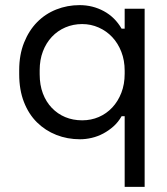

<svg xmlns="http://www.w3.org/2000/svg" viewBox="-20 -530 652 750"><path d="M467 -76H455Q442 -53 423.5 -36.5Q405 -20 383.5 -8.5Q362 3 338.5 8.5Q315 14 293 14Q243 14 200 -3Q157 -20 124.5 -52Q92 -84 73.5 -131.5Q55 -179 55 -240V-256Q55 -316 74 -363.5Q93 -411 125 -443.5Q157 -476 200 -493Q243 -510 291 -510Q342 -510 385.5 -486.5Q429 -463 455 -418H467V-496H545V200H467ZM301 -60Q336 -60 366 -73Q396 -86 418.5 -110Q441 -134 454 -167.5Q467 -201 467 -242V-254Q467 -294 454 -327.5Q441 -361 418.5 -385Q396 -409 365.5 -422.5Q335 -436 301 -436Q266 -436 235.5 -423Q205 -410 182.5 -386Q160 -362 147.5 -329Q135 -296 135 -256V-240Q135 -198 147.5 -165Q160 -132 182.5 -108.5Q205 -85 235 -72.5Q265 -60 301 -60Z"/></svg>

Font: Space Mono
Style: Regular
Weight: 400
Monospace: yes
Designer: Colophon Foundry / Benjamin Critton
Foundry: Colophon Foundry
Version: Version 1.000;PS 1.003;hotconv 1.0.81;makeotf.lib2.5.63406